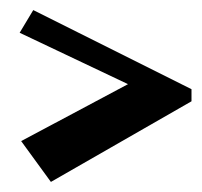

<svg xmlns="http://www.w3.org/2000/svg" viewBox="-20 -508 400 381"><path d="M46 -488 360 -331V-307L81 -147L22 -228L234 -341L19 -443Z"/></svg>

Font: Jaini
Style: Regular
Weight: 400
Designer: Maithili Shingre, Girish Dalvi (Devanagari), Taresh Vohra (Latin)
Foundry: Ek Type
Version: Version 2.000; ttfautohint (v1.8.4.7-5d5b)